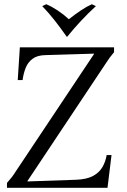

<svg xmlns="http://www.w3.org/2000/svg" viewBox="-20 -889 603 909"><path d="M13 0V-23Q24 -35 34.5 -48.5Q45 -62 53 -75L425 -633V-635L193 -628Q156 -627 134 -610.5Q112 -594 101.5 -567.5Q91 -541 87 -510H64L74 -665H520V-642Q509 -629 499 -615.5Q489 -602 481 -589L110 -32V-30L341 -38Q391 -40 420.5 -56Q450 -72 465 -98Q480 -124 485 -155H508L489 0ZM415 -869 434 -860Q363 -795 298 -715H296Q268 -755 239.5 -791.5Q211 -828 180 -860L199 -869Q225 -858 253 -839.5Q281 -821 306 -798Q335 -821 362.5 -839.5Q390 -858 415 -869Z"/></svg>

Font: Bona Nova SC
Style: Italic
Weight: 400
Italic angle: -4°
Designer: Mateusz Machalski
Foundry: Capitalics
Version: Version 4.001; ttfautohint (v1.8.4.7-5d5b)